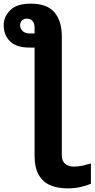

<svg xmlns="http://www.w3.org/2000/svg" viewBox="-28 -790 517 1050"><path d="M139.2 -770Q231 -770 270.5 -721.7Q310.1 -673.8 310.1 -590.8V59.1Q310.1 90.3 328.1 105.5Q346.7 121.1 375 121.1Q397.5 121.1 422.9 116.2Q459 106.9 469.2 104V214.8Q447.3 224.6 413.6 232.4Q380.9 240.2 340.8 240.2Q290 240.2 249.5 224.1Q209 208 185.1 168.5Q161.1 129.4 161.1 59.1V-529.8H133.8Q61 -529.8 26.4 -564.5Q-7.8 -598.6 -7.8 -652.8Q-7.8 -698.7 28.3 -734.4Q63.5 -770 139.2 -770ZM118.2 -688Q102.1 -688 91.8 -677.7Q82 -666.5 82 -651.9Q82 -632.8 95.7 -620.1Q110.4 -606.9 137.2 -606.9H161.1V-638.2Q161.1 -664.1 149.4 -675.8Q138.7 -688 118.2 -688Z"/></svg>

Font: Droid Sans Thai
Style: Bold
Weight: 700
Designer: Steve Matteson
Foundry: Ascender Corporation
Version: Version 1.00